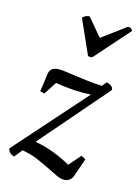

<svg xmlns="http://www.w3.org/2000/svg" viewBox="-117 -781 643 895"><g transform="rotate(15 205.0 -333.0)"><path d="M301.3 -366.2Q262.2 -363.8 220.2 -366.2Q178.2 -368.7 130.4 -376.5L90.8 -314.9L69.3 -319.8L81.5 -407.7Q86.4 -441.4 127.9 -441.4Q143.1 -441.4 162.8 -438.7Q182.6 -436 208.3 -432.4Q233.9 -428.7 266.1 -424.8Q298.3 -420.9 338.9 -418.5L358.4 -440.4Q369.6 -438 379.4 -431.6Q389.2 -425.3 391.1 -412.6L109.4 -86.9Q159.7 -77.6 201.4 -61.5Q243.2 -45.4 283.7 -22.9L333.5 -79.6L354.5 -67.9L324.2 19.5Q320.3 32.7 308.8 41.3Q297.4 49.8 281.2 49.8Q265.1 49.8 242.9 39.1Q220.7 28.3 192.9 14.4Q165 0.5 131.8 -13.2Q98.6 -26.9 60.5 -32.7L30.8 4.9Q19.5 2.9 10 -5.1Q0.5 -13.2 -0.5 -25.9ZM386.7 -716.3Q395 -717.3 401.6 -712.9Q408.2 -708.5 409.7 -702.1L263.7 -537.1Q258.8 -534.7 252.7 -534.4Q246.6 -534.2 241.7 -537.1L168.5 -701.2Q172.9 -708 182.9 -712.6Q192.9 -717.3 202.1 -716.3L272.9 -632.3Z"/></g></svg>

Font: PT Astra Serif
Style: Italic
Weight: 400
Italic angle: -16°
Designer: A.Korolkova, I. Chaeva
Foundry: ParaType Ltd
Version: Version 1.001